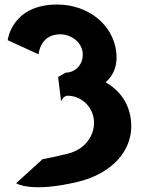

<svg xmlns="http://www.w3.org/2000/svg" viewBox="-20 -790 668 829"><path d="M146.6 -555.3C146.6 -555.3 152.1 -642 240.5 -642C285.6 -642 331.2 -609.7 336.7 -564.7C343 -513.7 305.9 -476.3 263.4 -476.3L230.9 -457.6L243.7 -353C243.7 -353 254.4 -376.8 271.4 -376.8C327.5 -376.8 377.8 -334.3 385.2 -274C392.5 -214.5 353.9 -146.3 273.5 -126.8C173.9 -102.7 164.1 -103 164.1 -103L49.5 1.2C49.5 1.2 113.8 44.1 317.9 -5.4C460.1 -39.9 561.5 -139.7 545 -274C535.9 -347.9 494.5 -401.5 436 -434.6C470.6 -464.4 489 -508.6 481.9 -566.4C467.3 -685.4 359.9 -770.4 226.5 -770.4C30.1 -770.4 13.3 -616.5 13.3 -616.5Z"/></svg>

Font: Hussar
Style: BdOpOblOne
Weight: 700
Foundry: Cannot Into Space Fonts
Version: Version 2.00